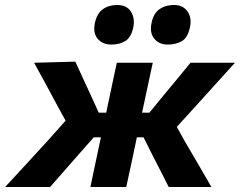

<svg xmlns="http://www.w3.org/2000/svg" viewBox="-64 -751 963 771"><path d="M-43.5 0Q-2.5 -44 41 -91.5Q83 -137 124.5 -182.5L199.5 -266.5L170 -320Q146 -365 122 -409.2Q98 -453.5 73 -499L238.5 -503.5Q253.5 -470 269 -437L300 -370L332.5 -298.5H362.5Q373.5 -351 383.8 -399.5Q394 -448 405 -499H549.5Q538 -446 527.5 -397Q517 -347.5 506.5 -298.5H536L594 -369.5L648 -434.5Q674.5 -467 701 -499H879.5Q838.5 -453.5 798.5 -409.5Q758 -365 717.5 -320L646 -241.5L679 -182Q705 -137.5 732 -91.5Q758.5 -45 785 0H613.5Q597.5 -31 582.5 -61.5Q567 -92 551 -122.5L512.5 -199.5H485.5L483 -187Q472.5 -137 463 -92.5Q453 -48 443 0H299Q309 -48 318.5 -92.5Q328 -137 338.5 -187L341.5 -199.5H312.5L244.5 -122.5Q217.5 -91.5 190.8 -61.2Q164 -31 137 0ZM610 -572Q575.5 -572 556 -595Q542 -611 542 -636Q542 -646.5 544.5 -658.5Q552 -697 576.2 -714Q600.5 -731 634.5 -731Q671 -731 689 -705Q701.5 -687 701.5 -663.5Q701.5 -653.5 699 -642.5Q690.5 -600.5 666.8 -586.2Q643 -572 610 -572ZM383 -572Q348.5 -572 328.5 -595Q314.5 -611 314.5 -636Q314.5 -646.5 317 -658.5Q325 -697 349 -714Q373 -731 407 -731Q444 -731 461.5 -705Q473.5 -686.5 473.5 -663Q473.5 -653 471.5 -642.5Q463 -600.5 439.2 -586.2Q415.5 -572 383 -572Z"/></svg>

Font: Heraclito
Style: Bold Italic
Weight: 700
Italic angle: -12°
Designer: Kostas Bartsokas (font) & Cristiano Sobral (main changes)
Foundry: Kostas Bartsokas (font) & Cristiano Sobral (main changes)
Version: Version 1.00;July 8, 2020;FontCreator 13.0.0.2655 64-bit